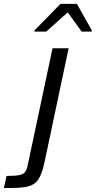

<svg xmlns="http://www.w3.org/2000/svg" viewBox="-121 -755 487 975"><path d="M-101.3 200 -87.7 138.5Q-43.7 138.5 -22.3 133.9Q-0.9 129.4 7.2 117.4Q15.4 105.4 19.8 83.1L145.8 -510H227.6L105.7 65.5Q97.6 104.4 87.4 129.7Q77.2 155 62.7 169.3Q48.2 183.6 26.3 190.2Q4.5 196.9 -26.7 198.5Q-57.8 200 -101.3 200ZM53.8 -594.6 54.3 -600.7 186 -735.3H269.5L345.3 -600.7L344.8 -594.6H293.7L223 -692.3L113.8 -594.6Z"/></svg>

Font: Saira Thin
Style: Italic
Weight: 100
Italic angle: -12°
Designer: Hector Gatti with collaboration of the Omnibus-Type team
Foundry: Omnibus-Type
Version: Version 1.101